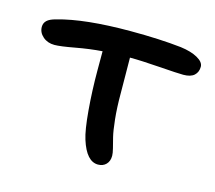

<svg xmlns="http://www.w3.org/2000/svg" viewBox="-71 -543 677 604"><g transform="rotate(15 267.0 -241.0)"><path d="M293.9 -24.9Q256.3 -24.9 235.8 -89.8Q226.6 -118.2 221.2 -181.6Q215.8 -245.1 215.8 -311V-373Q175.3 -370.1 129.2 -361.6Q83 -353 64 -353Q41.5 -353 26.4 -366.2Q11.2 -379.4 11.2 -397.9Q11.2 -410.2 19.8 -418.5Q28.3 -426.8 48.8 -432.1Q135.7 -457 285.2 -457Q379.4 -457 450.2 -449.2Q484.4 -444.8 505.6 -432.9Q526.9 -420.9 526.9 -405.8Q526.9 -388.2 515.4 -377.7Q503.9 -367.2 480 -367.2Q461.9 -367.2 401.4 -371.6Q340.8 -376 304.2 -376Q304.2 -359.4 304.7 -318.8Q305.2 -278.3 305.2 -258.8Q305.2 -212.9 309.1 -176Q313 -139.2 317.6 -120.8Q322.3 -102.5 326.2 -86.9Q330.1 -71.3 330.1 -63Q330.1 -45.4 320.1 -35.2Q310.1 -24.9 293.9 -24.9Z"/></g></svg>

Font: Shantell Sans Irregular
Style: Regular
Weight: 400
Designer: Stephen Nixon, Anya Danilova, Shantell Martin
Foundry: Arrow Type
Version: Version 1.006;[9816181b4]